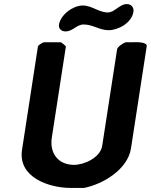

<svg xmlns="http://www.w3.org/2000/svg" viewBox="-20 -914 739 941"><path d="M276 -707H196C190 -707 167 -692 166 -687L88 -180C67 -45 220 7 326 7H392C484 -11 606 -83 622 -187L699 -687C703 -711 639 -707 632 -707H596C586 -704 556 -685 554 -673L481 -200C472 -141 392 -106 343 -106C266 -106 222 -162 234 -240L303 -687C300 -689 283 -707 276 -707ZM269 -793C266 -773 282 -760 301 -760C337 -760 355 -794 390 -794C436 -794 467 -766 512 -766C559 -766 625 -801 634 -856C637 -878 624 -894 601 -894C566 -894 542 -853 509 -853C463 -853 432 -887 385 -887C339 -887 277 -843 269 -793Z"/></svg>

Font: Asimov Print
Style: CIt
Weight: 500
Designer: Google
Version: Version 2.000980: 2014